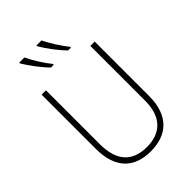

<svg xmlns="http://www.w3.org/2000/svg" viewBox="-275 -1063 1184 1184"><g transform="rotate(-45 317.0 -470.5)"><path d="M322 -951H278V-944C303 -900 357 -827 395 -791H419V-799C390 -832 343 -906 322 -951ZM173 -951H128V-944C154 -900 208 -827 246 -791H269V-799C240 -833 194 -905 173 -951ZM549 -240V-714H511V-237C511 -92 436 -26 317 -26C194 -26 124 -95 124 -243V-714H86V-241C86 -75 168 10 316 10C456 10 549 -68 549 -240Z"/></g></svg>

Font: Noto Sans SemiCondensed ExtraLight
Style: Regular
Weight: 200
Width: 4
Designer: Monotype Design Team
Foundry: Monotype Imaging Inc.
Version: Version 2.013